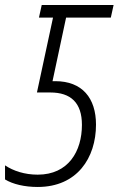

<svg xmlns="http://www.w3.org/2000/svg" viewBox="-32 -734 472 764"><path d="M118 10C275 10 350 -106 350 -238C350 -344 295 -411 188 -411H177L231 -664H409L420 -714H134L123 -664H179L115 -366H168C250 -366 294 -325 294 -237C294 -132 240 -39 118 -39C66 -39 21 -54 -12 -76V-20C19 -1 66 10 118 10Z"/></svg>

Font: Noto Sans Condensed Light
Style: Italic
Weight: 300
Width: 3
Italic angle: -12°
Designer: Monotype Design Team
Foundry: Monotype Imaging Inc.
Version: Version 2.013